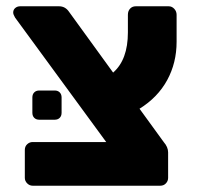

<svg xmlns="http://www.w3.org/2000/svg" viewBox="-20 -591 630 611"><path d="M424 -245 501 -139Q515 -123 515 -106V-25Q515 -15 508 -7.5Q501 0 490 0H84Q74 0 66.5 -7.5Q59 -15 59 -25V-114Q59 -125 66.5 -132Q74 -139 84 -139H318L28 -535Q22 -545 22 -551Q22 -560 28.5 -565.5Q35 -571 44 -571H168Q188 -571 200 -553L340 -360Q387 -401 387 -488V-544Q387 -556 394 -563.5Q401 -571 412 -571H517Q527 -571 534.5 -563Q542 -555 542 -544V-458Q542 -391 512 -336Q482 -281 424 -245ZM83 -232V-281Q83 -291 89 -297Q95 -303 105 -303H154Q164 -303 170 -297Q176 -291 176 -281V-232Q176 -222 170 -216Q164 -210 154 -210H105Q95 -210 89 -216Q83 -222 83 -232Z"/></svg>

Font: Rubik
Style: Regular
Weight: 700
Designer: Hubert & Fischer
Foundry: Hubert & Fischer
Version: Version 1.100